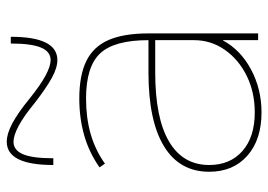

<svg xmlns="http://www.w3.org/2000/svg" viewBox="-133 -652 795 569"><g transform="rotate(-90 264.5 -367.5)"><path d="M216 10Q135 10 87.5 -32Q40 -74 40 -145Q40 -233 115.5 -279Q191 -325 334 -325H430Q430 -426 391 -468Q352 -510 257 -510Q200 -510 152.5 -496.5Q105 -483 64 -454L53 -470Q97 -501 148 -515.5Q199 -530 257 -530Q326 -530 368.5 -509Q411 -488 430.5 -443Q450 -398 450 -325V0H430V-104H429Q401 -52 343 -21Q285 10 216 10ZM216 -10Q276 -10 324.5 -34Q373 -58 401.5 -99Q430 -140 430 -190V-305H334Q199 -305 129.5 -264Q60 -223 60 -145Q60 -83 101.5 -46.5Q143 -10 216 -10ZM371 -595Q348 -595 318 -611.5Q288 -628 244 -662Q204 -695 175.5 -710Q147 -725 129 -725Q104 -725 92 -697Q80 -669 80 -607H60Q60 -745 129 -745Q152 -745 182.5 -729Q213 -713 256 -678Q297 -645 325 -630Q353 -615 371 -615Q396 -615 408 -643.5Q420 -672 420 -733H440Q440 -595 371 -595Z"/></g></svg>

Font: M PLUS 2 Thin Thin
Style: Regular
Weight: 250
Version: Version 1.001